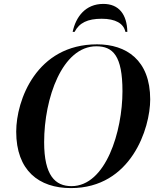

<svg xmlns="http://www.w3.org/2000/svg" viewBox="-20 -952 813 983"><path d="M352 -789H362C386 -835 428 -856 501 -856C571 -856 613 -832 622 -789H632C630 -878 589 -932 509 -932C417 -932 368 -865 352 -789ZM343 11C652 11 749 -296 749 -443C749 -645 626 -725 477 -725C166 -725 63 -438 63 -278C63 -79 179 11 343 11ZM346 1C263 1 206 -53 206 -224C206 -450 299 -715 473 -715C558 -715 607 -667 607 -485C607 -280 522 1 346 1Z"/></svg>

Font: Noto Serif Display SemiBold
Style: Italic
Weight: 600
Italic angle: -12°
Designer: Monotype Design Team
Foundry: Monotype Imaging Inc.
Version: Version 2.009